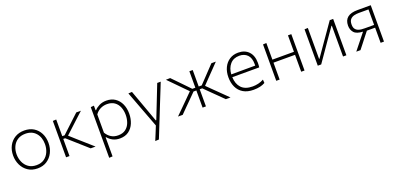

<svg xmlns="http://www.w3.org/2000/svg" viewBox="8 -1382 5082 2453"><g transform="rotate(-20 2549.5 -155.0)"><path d="M300 9.5Q223.5 9.5 169.5 -26.8Q115.5 -63 87 -122.5Q58.5 -182 58.5 -251Q58.5 -325 88.8 -382.5Q119 -440 173.2 -472.5Q227.5 -505 299.5 -505Q374 -505 427.5 -471.8Q481 -438.5 510 -380.8Q539 -323 539 -251Q539 -178 509.2 -119Q479.5 -60 426 -25.2Q372.5 9.5 300 9.5ZM300 -34.5Q364.5 -34.5 407 -65.5Q449.5 -96.5 470.5 -146Q491.5 -195.5 491.5 -251Q491.5 -345 440 -403Q388.5 -461 300 -461Q236.5 -461 193.2 -432.8Q150 -404.5 127.8 -357Q105.5 -309.5 105.5 -251Q105.5 -195.5 127 -146Q148.5 -96.5 191.8 -65.5Q235 -34.5 300 -34.5Z M687 0V-494.5L733.5 -497V-270.5H765.5L849.5 -349Q888.5 -385.5 927.5 -422Q966.5 -458.5 1005.5 -494.5H1068.5Q1021.5 -451.5 975 -408.8Q928.5 -366 883 -323.5L805 -251.5L894.5 -171Q942.5 -128.5 991.5 -85.5Q1040 -42.5 1088 0H1021.5Q981.5 -35.5 941 -71.5Q900.5 -107 860.5 -143L759 -233H733.5V0Z M1202.5 194.5V-494.5L1246.5 -498.5L1247 -435.5H1254Q1275.5 -461.5 1318.2 -483.2Q1361 -505 1416 -505Q1485 -505 1534.2 -471.8Q1583.5 -438.5 1609.8 -380.8Q1636 -323 1636 -249Q1636 -179.5 1611.8 -120.8Q1587.5 -62 1539 -26.2Q1490.5 9.5 1418 9.5Q1366 9.5 1325.5 -10.5Q1285 -30.5 1255 -67H1249V192ZM1410.5 -35.5Q1473 -35.5 1512.5 -65.5Q1552 -95.5 1570.2 -144.5Q1588.5 -193.5 1588.5 -249Q1588.5 -307 1569.2 -355Q1550 -403 1510 -431.5Q1470 -460 1408.5 -460Q1361.5 -460 1319.2 -439.5Q1277 -419 1249 -378V-130Q1276.5 -85 1316 -60.2Q1355.5 -35.5 1410.5 -35.5Z M1828.5 194.5Q1847.5 148.5 1866.5 102.5Q1885 56 1904 10Q1866.5 -88.5 1830 -186.5L1796 -276.5Q1776 -330 1755 -385.8Q1734 -441.5 1714 -494.5L1763.5 -497Q1788.5 -427.5 1813 -361Q1837.5 -294 1862.5 -224.5L1925 -51.5H1932L2000.5 -225.5Q2027 -293.5 2053.5 -360.5Q2079.5 -427 2106 -494.5H2153.5Q2137.5 -454.5 2123 -417.5Q2108 -380 2090 -335.2Q2072 -290.5 2047 -228.5L1991.5 -89.5Q1953.5 6 1927 72Q1900.5 138 1879 192Z M2208.5 0Q2252 -43 2295.5 -86Q2338.5 -128.5 2381 -171L2462 -252.5L2392 -323.5Q2350 -366.5 2308.5 -408.8Q2267 -451 2224 -494.5L2282.5 -496.5Q2318 -460 2354 -423Q2390 -386 2425.5 -349.5L2501.5 -270.5H2543V-494.5H2588.5V-270.5H2629.5L2704.5 -349Q2738.5 -385.5 2774 -422.5Q2809 -459 2842.5 -494.5H2903Q2861.5 -451.5 2820.5 -409Q2779 -366 2738.5 -324.5L2667.5 -250.5L2747.5 -171.5Q2791 -129 2835 -86Q2878.5 -43 2922.5 0H2858.5Q2820.5 -37.5 2785 -73Q2749.5 -108 2712 -144.5L2623 -233H2588.5V0H2543V-233H2504.5L2415 -143Q2379 -107.5 2343.2 -71.5Q2307.5 -35.5 2272.5 0Z M3236 9.5Q3151 9.5 3095.2 -24.2Q3039.5 -58 3012.2 -116.8Q2985 -175.5 2985 -251Q2985 -325 3012.5 -382.2Q3040 -439.5 3090.2 -472.2Q3140.5 -505 3208 -505Q3297.5 -505 3350 -450.2Q3402.5 -395.5 3402.5 -296.5Q3402.5 -261 3398.5 -235.5H3032.5Q3035.5 -143 3086 -89Q3136.5 -35 3238.5 -35Q3276.5 -35 3315.5 -43.8Q3354.5 -52.5 3389.5 -72.5L3392.5 -26Q3332 9.5 3236 9.5ZM3209 -462.5Q3129 -462.5 3083.2 -409.5Q3037.5 -356.5 3032.5 -273.5L3358 -274.5Q3358.5 -283.5 3358.5 -295.5Q3358.5 -380.5 3317.2 -421.5Q3276 -462.5 3209 -462.5Z M3544.5 0V-494.5L3590.5 -497V-271H3883.5V-494.5H3929V0H3883.5V-230H3590.5V0Z M4109 0V-494.5L4154.5 -496.5V-76.5H4160L4287.5 -259.5Q4328.5 -318 4370 -377.5Q4411 -436.5 4451.5 -494.5H4498V0H4452.5V-418.5H4447L4320 -237Q4279 -177.5 4238 -118.5Q4196.5 -59 4155.5 0Z M4632.5 0Q4660.5 -35 4689 -70.8Q4717.5 -106.5 4745 -141L4801 -211Q4714 -214.5 4680.5 -252.8Q4647 -291 4647 -347.5Q4647 -494.5 4829 -494.5H5009V0H4963.5V-206H4851.5L4798 -138.5Q4771 -104 4744 -69Q4716.5 -34 4689.5 0ZM4839.5 -243.5H4963.5V-454H4832Q4801.5 -454 4769.5 -446.8Q4737.5 -439.5 4716 -416.2Q4694.5 -393 4694.5 -345.5Q4694.5 -307.5 4709 -286.5Q4723.5 -265.5 4746.2 -256.5Q4769 -247.5 4794 -245.5Q4819 -243.5 4839.5 -243.5Z"/></g></svg>

Font: Heraclito ExtraLight
Style: Regular
Weight: 200
Designer: Kostas Bartsokas (font) & Cristiano Sobral (main changes)
Foundry: Kostas Bartsokas (font) & Cristiano Sobral (main changes)
Version: Version 1.00;July 8, 2020;FontCreator 13.0.0.2655 64-bit